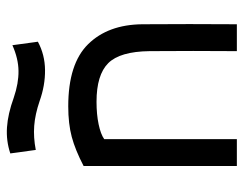

<svg xmlns="http://www.w3.org/2000/svg" viewBox="-94 -604 699 550"><g transform="rotate(-90 255.0 -329.5)"><path d="M54 0V-439Q100 -463 137.5 -473Q175 -483 225 -483Q347 -483 403 -426Q459 -369 460 -271Q461 -136 460 0H383Q384 -125 383 -250Q382 -335 348.5 -368.5Q315 -402 238 -402Q202 -402 173.5 -396Q145 -390 131 -380V0ZM250 -639Q291 -625 326.5 -625.5Q362 -626 400 -643L410 -570Q373 -550 329 -549.5Q285 -549 240 -565Q202 -578 169 -580.5Q136 -583 100 -576L90 -649Q126 -661 164.5 -658.5Q203 -656 250 -639Z"/></g></svg>

Font: Kreadon
Style: Regular
Weight: 400
Designer: kohakuno
Foundry: StudioGnu
Version: Version 1.000;Glyphs 3.1.2 (3151)